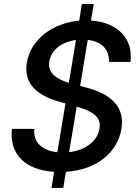

<svg xmlns="http://www.w3.org/2000/svg" viewBox="-20 -838 683 949"><path d="M234.4 90.9H292.6L305.8 11C459.9 1.4 560.4 -84.9 580.3 -201C601.9 -332 493.6 -382.8 405.5 -405.5L376.1 -413.4L413.7 -641C480.8 -633.2 519.9 -595.5 519.2 -532H625C639.2 -646 562.5 -727.6 429.7 -736.5L443.2 -818.2H384.9L371.4 -735.8C240.4 -724.1 132.5 -644.2 112.6 -528.4C96.2 -427.2 158.7 -368.3 269.9 -336.3L303.6 -326.7L263.5 -85.6C193.2 -93 142.8 -130.7 149.5 -201H39.1C25.2 -77.1 103 2.1 247.5 11.4ZM223.7 -534.8C232.6 -589.5 282.7 -631 355.5 -640.3L320.3 -428.6C269.5 -444.2 212.7 -472.3 223.7 -534.8ZM321.7 -85.9 359 -310.7C430.4 -290.5 482.6 -264.2 471.6 -202.1C461.6 -139.2 400.9 -95.2 321.7 -85.9Z"/></svg>

Font: Magic Ui Pro Medium
Style: Italic
Weight: 500
Italic angle: -9.39999°
Designer: Stefan Endress, Andreas Faust
Version: Version 1.000;FEAKit 1.0